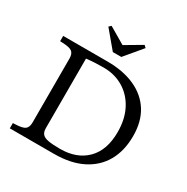

<svg xmlns="http://www.w3.org/2000/svg" viewBox="-201 -1087 1225 1259"><g transform="rotate(30 411.0 -458.0)"><path d="M43 0V-40L64 -41Q116 -43 134.5 -57.5Q153 -72 153 -108V-592Q153 -628 134.5 -642.5Q116 -657 64 -659L43 -660V-700H377Q499 -700 587 -660Q675 -620 722 -544.5Q769 -469 769 -360Q769 -249 723.5 -168.5Q678 -88 590.5 -44Q503 0 377 0ZM395 -48Q521 -48 594.5 -121.5Q668 -195 668 -332Q668 -430 630.5 -502Q593 -574 527 -613.5Q461 -653 377 -653Q344 -653 313 -651.5Q282 -650 247 -646V-119Q247 -91 260 -75.5Q273 -60 305.5 -54Q338 -48 395 -48ZM378 -771 269 -901 285 -916 409 -843H411L535 -916L551 -901L442 -771Z"/></g></svg>

Font: Hedvig Letters Serif 12pt
Style: Regular
Weight: 400
Designer: Alexander Örn & Tor Weibull
Foundry: Kanon Foundry
Version: Version 1.000; ttfautohint (v1.8.4.7-5d5b)